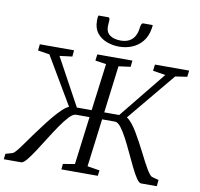

<svg xmlns="http://www.w3.org/2000/svg" viewBox="-138 -1088 1241 1194"><g transform="rotate(10 483.0 -491.0)"><path d="M-37 0 -33 -35 9 -47Q19 -50.5 34.2 -68.5Q49.5 -86.5 69.5 -115Q89.5 -143.5 113.5 -176.5Q138 -209.5 163.8 -244Q189.5 -278.5 215 -309Q240.5 -339.5 263.8 -361.5Q287 -383.5 306 -391.5L129 -691.5L55.5 -703L59.5 -743H275.5L272 -703L192.5 -693L354.5 -395.5H448L486.5 -693L417.5 -703L422.5 -743H644L640 -703L565 -693L527.5 -395.5H622L861 -690.5L781.5 -703L786.5 -743H1002.5L997.5 -703L923 -692L671.5 -389Q687.5 -379.5 704.5 -358.8Q721.5 -338 738.5 -309.8Q755.5 -281.5 772.2 -250Q789 -218.5 805 -187.5Q818 -161.5 830.2 -138Q842.5 -114.5 853.5 -96Q864.5 -77.5 873.8 -65.8Q883 -54 890 -51.5L933 -40L929 0H830Q817 0 800 -25.2Q783 -50.5 763.5 -90.5Q744 -130.5 723.2 -175.2Q702.5 -220 681.5 -260Q660.5 -300 640.8 -325.2Q621 -350.5 603.5 -350.5H522L483.5 -47.5L561 -35L556.5 0H326.5L330 -35L404 -47.5L442.5 -350.5H356.5Q339 -350.5 315 -325.2Q291 -300 263.5 -260Q236 -220 208 -175.2Q180 -130.5 154 -90.5Q128 -50.5 107 -25.2Q86 0 72.5 0ZM449.5 -982.5Q456 -982.5 457.8 -976.2Q459.5 -970 459 -961.5Q458.5 -953 457.8 -943.2Q457 -933.5 457 -925Q457 -889 482 -871Q507 -853 551 -853Q581.5 -853 603.2 -864.5Q625 -876 637.5 -897.5Q650 -919 653.5 -949.5Q655 -962.5 658.8 -972.5Q662.5 -982.5 671.5 -982.5H730Q730 -979 729.8 -974.2Q729.5 -969.5 728 -960.5Q719.5 -910 692.8 -877.5Q666 -845 627.8 -829.5Q589.5 -814 547 -814Q506 -814 468.5 -828Q431 -842 407.5 -871.5Q384 -901 384 -949Q384 -957.5 384.5 -966Q385 -974.5 388 -982.5Z"/></g></svg>

Font: Merriweather 20pt Light
Style: Italic
Weight: 300
Italic angle: -7.8°
Version: Version 2.101